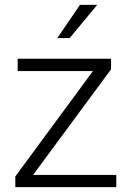

<svg xmlns="http://www.w3.org/2000/svg" viewBox="-20 -770 527 790"><path d="M458.5 -50.3V0H43V-43.9L362.3 -477.5H52.7V-528.3H437V-484.9L116.2 -50.3ZM215.8 -613.3 309.1 -750H379.9L266.6 -613.3Z"/></svg>

Font: Vazirmatn UI ExtraLight
Style: Regular
Weight: 200
Designer: Saber Rastikerdar
Foundry: Saber Rastikerdar
Version: Version 33.003